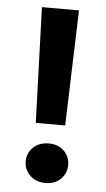

<svg xmlns="http://www.w3.org/2000/svg" viewBox="-52 -734 426 774"><g transform="rotate(5 161.0 -347.5)"><path d="M102 -233 86 -700H236L221 -233ZM162 5Q123 5 99 -18.5Q75 -42 75 -75Q75 -109 99 -132Q123 -155 162 -155Q200 -155 223.5 -132Q247 -109 247 -75Q247 -42 223.5 -18.5Q200 5 162 5Z"/></g></svg>

Font: DM Sans 12pt ExtraBold
Style: Regular
Weight: 800
Version: Version 4.004;gftools[0.9.30]